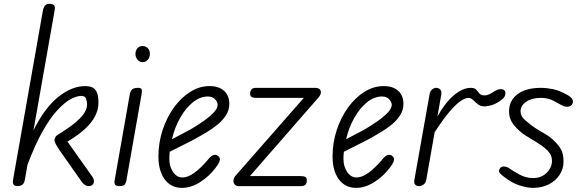

<svg xmlns="http://www.w3.org/2000/svg" viewBox="-20 -948 2970 978"><path d="M67.5 0Q60 0 54.5 -3.2Q49 -6.5 46.8 -13Q44.5 -19.5 46 -29.5L198.5 -894Q201.5 -911 209.5 -919.8Q217.5 -928.5 231.5 -928.5Q247.5 -928.5 254.8 -922Q262 -915.5 258.5 -896L150.5 -284Q207 -398 276.2 -453.8Q345.5 -509.5 414.5 -509.5Q432.5 -509.5 447.8 -503.8Q463 -498 472.2 -480Q481.5 -462 481.5 -424Q481.5 -389 464 -355.5Q446.5 -322 411.5 -290Q376.5 -258 323.5 -227L450 -48.5Q458.5 -36.5 458.5 -25Q458.5 -14 451.2 -7Q444 0 433.5 0Q421 0 411.8 -6.5Q402.5 -13 395.5 -23L282.5 -184Q270 -202.5 263.8 -214.5Q257.5 -226.5 257.5 -233.5Q257.5 -242 262.5 -250.2Q267.5 -258.5 280.5 -265.5Q351 -308.5 387.2 -345.2Q423.5 -382 423.5 -417Q423.5 -432.5 418 -446Q412.5 -459.5 394.5 -459.5Q371 -459.5 339.8 -442.8Q308.5 -426 272 -386.5Q235.5 -347 197 -279Q158.5 -211 120 -108.5L106.5 -32Q103 -13.5 93.2 -6.8Q83.5 0 67.5 0Z M588.5 0Q570 0 565.8 -8.5Q561.5 -17 563 -24L641 -467Q643 -479 647.8 -486.5Q652.5 -494 661 -497.2Q669.5 -500.5 683 -500.5Q697.5 -500.5 701 -493.8Q704.5 -487 701.5 -470L623.5 -27Q622.5 -21.5 617.5 -10.8Q612.5 0 588.5 0ZM670 -673.5Q670 -690.5 679.8 -702Q689.5 -713.5 706.5 -713.5Q721.5 -713.5 732.5 -702.8Q743.5 -692 743.5 -673.5Q743.5 -656.5 733 -644Q722.5 -631.5 706.5 -631.5Q691 -631.5 680.5 -644Q670 -656.5 670 -673.5Z M907 9Q851 9 819 -34.5Q787 -78 787 -151Q787 -221 808.2 -285.5Q829.5 -350 866 -400.5Q902.5 -451 949.2 -480.2Q996 -509.5 1047.5 -509.5Q1094.5 -509.5 1121.2 -485.5Q1148 -461.5 1148 -418.5Q1148 -387 1131 -360.8Q1114 -334.5 1088 -313.2Q1062 -292 1034.2 -275.5Q1006.5 -259 984.5 -246.5Q955 -230 913.8 -209.8Q872.5 -189.5 844.5 -175Q843.5 -166 843 -156.8Q842.5 -147.5 842.5 -138Q842.5 -100 861.5 -72Q880.5 -44 908.5 -44Q938 -44 970.8 -68.5Q1003.5 -93 1034 -128.5Q1053.5 -154 1066.8 -158Q1080 -162 1089.5 -154.5Q1096.5 -150 1099.2 -143.2Q1102 -136.5 1097.8 -124.8Q1093.5 -113 1078.5 -93.5Q1045 -49 998.8 -20Q952.5 9 907 9ZM856 -239Q877.5 -250.5 903 -263.5Q928.5 -276.5 951 -289Q986.5 -310 1018 -332.2Q1049.5 -354.5 1069 -375.5Q1088.5 -396.5 1088.5 -414Q1088.5 -428 1075.5 -442.2Q1062.5 -456.5 1039 -456.5Q998.5 -456.5 961.8 -426.5Q925 -396.5 897.2 -347Q869.5 -297.5 856 -239Z M1195 0Q1182.5 0 1175.5 -8.5Q1168.5 -17 1169.2 -29.2Q1170 -41.5 1179 -52L1527.5 -449.5H1286Q1267.5 -449.5 1260.8 -454.8Q1254 -460 1254 -471Q1254 -482.5 1260.2 -491.5Q1266.5 -500.5 1284.5 -500.5H1585.5Q1601.5 -500.5 1608.8 -493Q1616 -485.5 1614.2 -474.2Q1612.5 -463 1602 -451L1253 -51H1511Q1530 -51 1536.5 -46Q1543 -41 1543 -29.5Q1543 -17 1537 -8.5Q1531 0 1512 0Z M1794 9Q1738 9 1706 -34.5Q1674 -78 1674 -151Q1674 -221 1695.2 -285.5Q1716.5 -350 1753 -400.5Q1789.5 -451 1836.2 -480.2Q1883 -509.5 1934.5 -509.5Q1981.5 -509.5 2008.2 -485.5Q2035 -461.5 2035 -418.5Q2035 -387 2018 -360.8Q2001 -334.5 1975 -313.2Q1949 -292 1921.2 -275.5Q1893.5 -259 1871.5 -246.5Q1842 -230 1800.8 -209.8Q1759.5 -189.5 1731.5 -175Q1730.5 -166 1730 -156.8Q1729.5 -147.5 1729.5 -138Q1729.5 -100 1748.5 -72Q1767.5 -44 1795.5 -44Q1825 -44 1857.8 -68.5Q1890.5 -93 1921 -128.5Q1940.5 -154 1953.8 -158Q1967 -162 1976.5 -154.5Q1983.5 -150 1986.2 -143.2Q1989 -136.5 1984.8 -124.8Q1980.5 -113 1965.5 -93.5Q1932 -49 1885.8 -20Q1839.5 9 1794 9ZM1743 -239Q1764.5 -250.5 1790 -263.5Q1815.5 -276.5 1838 -289Q1873.5 -310 1905 -332.2Q1936.5 -354.5 1956 -375.5Q1975.5 -396.5 1975.5 -414Q1975.5 -428 1962.5 -442.2Q1949.5 -456.5 1926 -456.5Q1885.5 -456.5 1848.8 -426.5Q1812 -396.5 1784.2 -347Q1756.5 -297.5 1743 -239Z M2114.5 0Q2102 0 2095 -7.5Q2088 -15 2090.5 -30.5L2168 -467Q2171 -484.5 2181 -492.5Q2191 -500.5 2202 -500.5Q2214 -500.5 2222.5 -492.2Q2231 -484 2227.5 -464.5L2208 -354Q2245 -422 2290.2 -461.2Q2335.5 -500.5 2378 -500.5Q2398 -500.5 2406.2 -491Q2414.5 -481.5 2422.2 -471.8Q2430 -462 2448.5 -462Q2461.5 -462 2475.8 -469.5Q2490 -477 2497.5 -482.5Q2511 -491.5 2524.2 -493.5Q2537.5 -495.5 2546 -490.5Q2554.5 -485.5 2554.5 -473.5Q2554.5 -463.5 2549.8 -455.5Q2545 -447.5 2536.5 -440.8Q2528 -434 2516.5 -427Q2498 -415.5 2478.5 -410.8Q2459 -406 2447.5 -406Q2428 -406 2414.2 -417Q2400.5 -428 2389.5 -438.8Q2378.5 -449.5 2365.5 -449.5Q2352 -449.5 2329.8 -435.8Q2307.5 -422 2274.2 -384.2Q2241 -346.5 2194 -274.5L2151.5 -33Q2148.5 -16 2137.5 -8Q2126.5 0 2114.5 0Z M2695.5 9Q2666.5 9 2628.2 -3Q2590 -15 2554.5 -42Q2536 -55.5 2526.5 -65.5Q2517 -75.5 2526 -89.5Q2531.5 -100 2546.5 -100Q2561.5 -100 2576.5 -89Q2593.5 -76.5 2626.2 -58.8Q2659 -41 2695.5 -41Q2737.5 -41 2764.5 -67.8Q2791.5 -94.5 2791.5 -128Q2791.5 -151.5 2780.2 -167.2Q2769 -183 2754.5 -194.5Q2739 -207.5 2713.5 -223.2Q2688 -239 2657.5 -257.5Q2627 -276.5 2600 -308.2Q2573 -340 2573 -380.5Q2573 -435.5 2615.8 -468Q2658.5 -500.5 2736 -500.5Q2764.5 -500.5 2797.2 -493.8Q2830 -487 2869 -465Q2889 -454 2895.5 -441.8Q2902 -429.5 2894.5 -417Q2888 -406.5 2873.5 -404.5Q2859 -402.5 2841 -412Q2828.5 -419 2800.2 -434.2Q2772 -449.5 2736 -449.5Q2689 -449.5 2660.2 -429.8Q2631.5 -410 2631.5 -380.5Q2631.5 -356.5 2654 -336.8Q2676.5 -317 2699.5 -300.5Q2730 -280.5 2757.2 -265.2Q2784.5 -250 2807.5 -225.5Q2826.5 -207.5 2838.5 -185.2Q2850.5 -163 2850.5 -124.5Q2850.5 -88 2830.5 -57.5Q2810.5 -27 2775.5 -9Q2740.5 9 2695.5 9Z"/></svg>

Font: Edu VIC WA NT Hand
Style: Regular
Weight: 400
Designer: Tina and Corey Anderson, Eben Sorkin, Mirko Velimirovic
Foundry: Google for Education
Version: Version 1.000